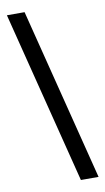

<svg xmlns="http://www.w3.org/2000/svg" viewBox="-111 -902 628 1145"><g transform="rotate(-10 203.5 -329.0)"><path d="M282 193 18 -851H125L389 193Z"/></g></svg>

Font: Noto Sans Tamil UI Condensed SemiBold
Style: Regular
Weight: 600
Width: 3
Designer: Jelle Bosma - Monotype Design Team
Foundry: Monotype Imaging Inc.
Version: Version 2.004; ttfautohint (v1.8.4.7-5d5b)